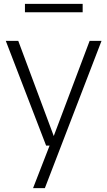

<svg xmlns="http://www.w3.org/2000/svg" viewBox="-20 -753 555 993"><path d="M443.5 -541.5H505L212 220H151L236.5 0H218.5L10 -541.5H74.5L258 -49.5ZM109 -689.5V-733H407.5V-689.5Z"/></svg>

Font: Encode Sans Light
Style: Regular
Weight: 300
Designer: Multiple Designers
Foundry: Impallari Type
Version: Version 2.000